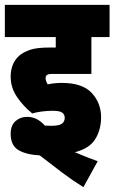

<svg xmlns="http://www.w3.org/2000/svg" viewBox="-20 -642 472 792"><path d="M197 -185Q174 -185 152 -182Q130 -179 113 -174Q75 -205 49.5 -243Q24 -281 24 -326Q24 -352 32.5 -374Q41 -396 59 -412Q75 -426 102.5 -436Q130 -446 186 -446H210V-489H0V-622H432V-489H357V-337H200Q187 -337 181.5 -336Q176 -335 172 -331Q168 -327 168 -320Q168 -308 177 -294Q191 -297 205 -298.5Q219 -300 235 -300Q320 -300 358.5 -258.5Q397 -217 397 -158Q397 -108 373.5 -69Q350 -30 289 -14Q343 9 383 23L324 130Q279 102 234.5 68.5Q190 35 144 -1Q88 -4 56 -23Q24 -42 24 -90Q24 -125 44 -142.5Q64 -160 92 -160Q133 -160 165 -124Q177 -123 190 -123Q223 -123 235 -131.5Q247 -140 247 -156Q247 -170 236.5 -177.5Q226 -185 197 -185Z"/></svg>

Font: Noto Sans ExtraCondensed Black
Style: Regular
Weight: 900
Width: 2
Designer: Monotype Design Team
Foundry: Monotype Imaging Inc.
Version: Version 2.013; ttfautohint (v1.8.4.7-5d5b)